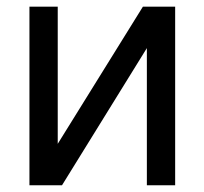

<svg xmlns="http://www.w3.org/2000/svg" viewBox="-20 -550 607 570"><path d="M404.3 -530.3H500V0H416V-407.2L164.1 0H67.4V-530.3H151.4V-123Z"/></svg>

Font: Pretendard GOV Variable
Style: Regular
Weight: 400
Designer: Base glyphs from Inter by Rasmus Andersson; Hangul glyphs from Noto Sans CJK(Source Han Sans) by Jang Soo-young and Kang
Foundry: Kil Hyung-jin
Version: Version 1.307;Glyphs 3.2 (3192)